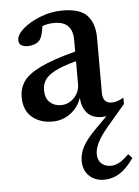

<svg xmlns="http://www.w3.org/2000/svg" viewBox="-51 -477 567 781"><g transform="rotate(-5 232.0 -86.0)"><path d="M449.5 -35 376 51.5Q344.5 89 333 114Q321.5 139 321.5 158Q321.5 183.5 336.5 197.2Q351.5 211 374.5 211Q390.5 211 407.8 202.5Q425 194 449 170L464.5 187Q435 229 406 247Q377 265 343 265Q305.5 265 281.8 242.2Q258 219.5 258 180.5Q258 152 273.5 122.5Q289 93 332.5 50L374.5 8Q365 10 355.5 10Q316.5 10 295.8 -13.2Q275 -36.5 273 -76Q259.5 -36 227 -12.5Q194.5 11 154.5 11Q103 11 70.2 -17.2Q37.5 -45.5 37.5 -99.5Q37.5 -134.5 56.5 -162.5Q75.5 -190.5 126 -215.2Q176.5 -240 270.5 -264.5V-314Q270.5 -348 252.8 -368Q235 -388 195 -388Q172.5 -388 147 -380Q144 -359 139.5 -343.8Q135 -328.5 128 -321Q120 -312.5 107.2 -308Q94.5 -303.5 81.5 -303.5Q44 -303.5 44 -330.5Q44 -353.5 72.2 -377.8Q100.5 -402 144 -418.8Q187.5 -435.5 234 -435.5Q305.5 -435.5 334.8 -403Q364 -370.5 364 -313V-88.5Q364 -45 401 -45Q423.5 -45 449.5 -61ZM130.5 -119.5Q130.5 -86.5 148.8 -69.5Q167 -52.5 194 -52.5Q225.5 -52.5 248 -76Q270.5 -99.5 270.5 -131V-225.5Q213.5 -210 183.2 -194Q153 -178 141.8 -160Q130.5 -142 130.5 -119.5Z"/></g></svg>

Font: Newsreader Text Medium
Style: Regular
Weight: 500
Designer: Hugues Gentile
Foundry: Production Type
Version: Version 1.002